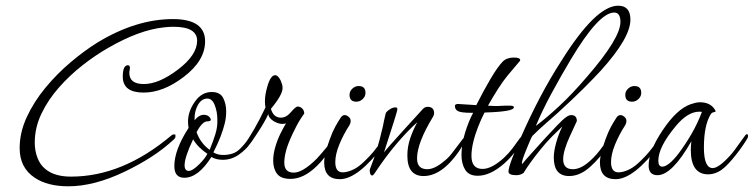

<svg xmlns="http://www.w3.org/2000/svg" viewBox="-20 -612 2646 674"><path d="M220 42Q147 42 102 12Q49 -23 49 -92Q49 -147 74 -201Q99 -255 139.5 -304Q180 -353 228 -393.5Q276 -434 321 -462Q457 -545 587 -545Q700 -545 700 -467Q700 -399 625 -342Q553 -287 484 -287Q411 -287 411 -343Q411 -383 429 -383Q436 -383 436 -374Q436 -373 436 -370.5Q436 -368 435 -365Q434 -362 434 -360Q434 -358 434 -356Q434 -317 485 -317Q538 -317 605 -368Q672 -419 672 -469Q672 -518 589 -518Q581 -518 572.5 -517.5Q564 -517 556 -516Q469 -507 360 -444Q316 -419 270.5 -383.5Q225 -348 187 -305Q149 -262 125.5 -213Q102 -164 102 -111Q102 -83 111.5 -58Q121 -33 140 -18Q172 8 229 8Q410 8 581 -136Q585 -140 589 -140Q595 -140 595.5 -140Q596 -140 596 -133Q596 -128 592 -124Q553 -88 510 -60.5Q467 -33 419 -10Q311 42 220 42Z M627 12Q592 12 592 -29Q592 -86 642 -163Q641 -168 640.5 -174Q640 -180 640 -185Q640 -221 664 -255Q688 -289 723 -289Q753 -289 763.5 -268Q774 -247 774 -221Q774 -199 769 -179Q764 -158 754 -132Q744 -106 729 -77Q744 -68 763 -68Q780 -68 795 -72.5Q810 -77 823 -90Q836 -103 843.5 -113Q851 -123 850 -122Q852 -124 854 -124Q858 -124 860.5 -119Q863 -114 859 -109Q843 -86 817.5 -68.5Q792 -51 762 -51Q739 -51 722 -61Q676 12 627 12ZM716 -86Q729 -118 736 -141Q743 -164 743 -184V-192Q743 -219 734 -242.5Q725 -266 708 -266Q685 -266 672 -238Q663 -219 663 -196V-190Q679 -209 695 -209Q710 -209 717 -199Q720 -195 720 -192Q720 -186 708 -186Q690 -186 670 -148Q684 -109 716 -86ZM643 -12Q656 -12 680 -36Q690 -46 697 -55Q704 -64 708 -72Q674 -95 658 -123Q628 -60 628 -32Q628 -12 643 -12Z M1000 16Q966 16 952.5 -2Q939 -20 939 -48Q939 -71 946.5 -96.5Q954 -122 965 -144Q976 -166 984 -179Q981 -178 978 -177.5Q975 -177 971 -177Q957 -177 940 -187Q922 -199 922 -212Q916 -198 905.5 -180Q895 -162 881 -141Q844 -83 832 -83Q828 -83 828 -87Q828 -91 834 -99Q853 -125 872.5 -159Q892 -193 912 -235Q911 -240 910.5 -245Q910 -250 910 -257Q910 -280 919 -310Q930 -348 946 -348Q956 -348 965 -330Q968 -323 970 -316.5Q972 -310 972 -303Q972 -279 931 -230Q940 -199 966 -199Q985 -199 1001 -218Q1018 -238 1025 -238Q1034 -238 1041 -231Q1048 -224 1048 -213Q1048 -214 1035.5 -195Q1023 -176 1007 -142Q991 -108 984.5 -84Q978 -60 978 -41Q978 -6 1011 -6Q1043 -6 1092 -55Q1108 -72 1129 -98Q1155 -130 1155 -130Q1159 -130 1159 -124Q1159 -116 1153 -107Q1139 -85 1122.5 -63.5Q1106 -42 1092 -29Q1046 16 1000 16Z M1231 -255Q1207 -255 1207 -279Q1207 -291 1216 -300Q1226 -310 1239 -310Q1263 -310 1263 -286Q1263 -274 1254 -265Q1244 -255 1231 -255ZM1173 17Q1118 17 1118 -42Q1118 -70 1138 -124Q1147 -149 1156.5 -166.5Q1166 -184 1176 -199Q1182 -208 1190 -208Q1198 -208 1206 -200Q1211 -195 1211 -187Q1211 -180 1207 -173Q1185 -139 1171 -104.5Q1157 -70 1157 -43Q1157 -7 1183 -7Q1197 -7 1215 -14.5Q1233 -22 1251 -38Q1263 -49 1276.5 -63Q1290 -77 1304 -96Q1330 -128 1330 -128Q1335 -128 1335 -120Q1335 -112 1328 -104Q1237 17 1173 17Z M1467 6Q1410 6 1410 -66Q1410 -98 1420.5 -128Q1431 -158 1445 -183Q1410 -152 1371.5 -106.5Q1333 -61 1296 -5Q1290 4 1287 4Q1278 4 1278 -14Q1278 -18 1280 -22Q1291 -49 1302 -84.5Q1313 -120 1324 -168Q1326 -178 1328 -188Q1330 -198 1334 -214Q1336 -220 1348 -228Q1358 -235 1368 -235Q1375 -235 1375 -229Q1375 -224 1363 -186Q1351 -148 1328 -77Q1334 -85 1353 -106.5Q1372 -128 1403 -162L1465 -230Q1472 -237 1481 -237Q1504 -237 1504 -214Q1504 -209 1500 -202Q1444 -110 1444 -56Q1444 -18 1480 -18Q1506 -18 1540 -47Q1554 -58 1564.5 -71.5Q1575 -85 1587 -101Q1608 -130 1611 -130Q1614 -130 1614 -124Q1614 -118 1608 -107Q1540 6 1467 6Z M1657 5Q1626 5 1613 -16Q1600 -37 1600 -68Q1600 -106 1613 -147.5Q1626 -189 1641 -216H1635Q1600 -216 1588.5 -221.5Q1577 -227 1577 -240Q1577 -247 1588 -247L1652 -243Q1677 -293 1702.5 -336Q1728 -379 1745 -396Q1759 -410 1784 -410Q1806 -410 1806 -401Q1806 -399 1805 -398L1762 -347Q1747 -329 1729 -301Q1711 -273 1693 -241Q1704 -240 1713.5 -240Q1723 -240 1730 -240Q1734 -240 1739 -240.5Q1744 -241 1751 -241H1772Q1784 -241 1784 -235Q1784 -220 1681 -217Q1670 -196 1659 -168.5Q1648 -141 1641.5 -114Q1635 -87 1635 -65Q1635 -19 1674 -19Q1706 -19 1749 -58Q1766 -74 1778.5 -90.5Q1791 -107 1803 -124Q1809 -133 1814 -133Q1819 -133 1819 -127Q1819 -123 1817.5 -119.5Q1816 -116 1815 -114Q1802 -97 1786.5 -77Q1771 -57 1750 -38Q1701 5 1657 5Z M1978 6Q1924 6 1924 -59Q1924 -81 1932.5 -111.5Q1941 -142 1954 -168Q1940 -155 1919 -134Q1898 -113 1878 -88Q1839 -40 1818 -5Q1807 3 1792 3Q1765 3 1765 -10Q1765 -21 1776 -51Q1787 -81 1808 -129Q1840 -202 1875.5 -269.5Q1911 -337 1951 -399Q2072 -592 2150 -592Q2193 -592 2193 -543Q2193 -479 2089 -364Q2067 -340 2029.5 -302.5Q1992 -265 1936 -214Q1923 -202 1898.5 -181Q1874 -160 1849 -135Q1846 -131 1841 -119Q1836 -107 1828 -88Q1812 -49 1812 -39Q1813 -38 1813 -36Q1824 -50 1845.5 -73.5Q1867 -97 1892 -125Q1915 -150 1936 -172Q1957 -194 1969 -202Q1978 -208 1985 -208Q2005 -208 2005 -187L1981 -135Q1957 -83 1957 -53Q1957 -18 1991 -18Q2019 -18 2051 -47Q2074 -67 2098 -101L2120 -132Q2122 -135 2125 -135Q2128 -135 2130.5 -132Q2133 -129 2131 -125Q2129 -119 2122 -109Q2088 -59 2052 -26.5Q2016 6 1978 6ZM1861 -170Q1896 -196 1942.5 -239Q1989 -282 2041 -343Q2158 -478 2158 -535Q2158 -568 2136 -568Q2082 -568 1983 -402Q1949 -345 1916.5 -285Q1884 -225 1861 -170Z M2199 -255Q2175 -255 2175 -279Q2175 -291 2184 -300Q2194 -310 2207 -310Q2231 -310 2231 -286Q2231 -274 2222 -265Q2212 -255 2199 -255ZM2141 17Q2086 17 2086 -42Q2086 -70 2106 -124Q2115 -149 2124.5 -166.5Q2134 -184 2144 -199Q2150 -208 2158 -208Q2166 -208 2174 -200Q2179 -195 2179 -187Q2179 -180 2175 -173Q2153 -139 2139 -104.5Q2125 -70 2125 -43Q2125 -7 2151 -7Q2165 -7 2183 -14.5Q2201 -22 2219 -38Q2231 -49 2244.5 -63Q2258 -77 2272 -96Q2298 -128 2298 -128Q2303 -128 2303 -120Q2303 -112 2296 -104Q2205 17 2141 17Z M2288 3Q2257 3 2257 -31Q2257 -82 2307 -156Q2356 -229 2404 -246Q2413 -249 2421 -251Q2429 -253 2437 -253Q2473 -253 2489 -228Q2492 -224 2492 -221Q2492 -219 2485 -218Q2479 -217 2475 -211Q2451 -172 2451 -94Q2451 -22 2482 -22Q2503 -22 2543 -66Q2549 -72 2560 -87Q2571 -102 2582 -117.5Q2593 -133 2597 -138Q2600 -141 2602 -141Q2606 -141 2606 -134Q2606 -129 2600 -120Q2578 -85 2550 -52Q2522 -19 2502 -9Q2484 0 2466 0Q2405 0 2405 -86Q2405 -93 2405.5 -100.5Q2406 -108 2407 -116Q2339 3 2288 3ZM2305 -27Q2316 -27 2331 -39.5Q2346 -52 2362 -73Q2386 -105 2407 -141Q2428 -177 2444 -219Q2441 -220 2435 -220Q2394 -220 2352 -169Q2291 -96 2291 -48Q2291 -27 2305 -27Z"/></svg>

Font: Corinthia
Style: Regular
Weight: 400
Designer: Robert E. Leuschke
Foundry: Robert E. Leuschke
Version: Version 1.013; ttfautohint (v1.8.3)